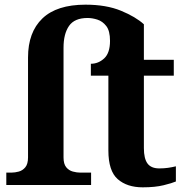

<svg xmlns="http://www.w3.org/2000/svg" viewBox="-20 -792 793 822"><path d="M591 10Q524 10 484 -25Q444 -60 444 -148V-468H369V-519Q401 -519 426 -542Q451 -565 451 -617Q451 -660 435 -680.5Q419 -701 397 -708Q375 -715 355 -715Q299 -715 275.5 -681Q252 -647 252 -588V-118Q252 -90 263.5 -76Q275 -62 292 -57.5Q309 -53 323 -53H370V0H7V-53H29Q44 -53 60.5 -57.5Q77 -62 88.5 -76Q100 -90 100 -118V-546Q100 -654 161.5 -713Q223 -772 346 -772Q435 -772 498 -746Q561 -720 596 -688V-536H724V-468H596V-158Q596 -113 611.5 -92Q627 -71 662 -71Q682 -71 699.5 -73.5Q717 -76 733 -80V-15Q717 -8 680.5 1Q644 10 591 10Z"/></svg>

Font: Noto Serif
Style: Bold
Weight: 700
Designer: Monotype Design Team
Foundry: Monotype Imaging Inc.
Version: Version 2.014